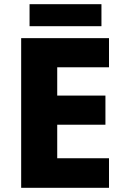

<svg xmlns="http://www.w3.org/2000/svg" viewBox="-20 -896 590 916"><path d="M464 -876H121V-771H464ZM500 0V-141H253V-301H483V-440H253V-575H500V-714H81V0Z"/></svg>

Font: Noto Sans Lao ExtraBold
Style: Regular
Weight: 800
Designer: Monotype Design Team
Foundry: Monotype Imaging Inc.
Version: Version 2.003